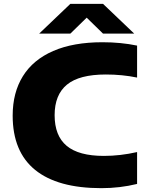

<svg xmlns="http://www.w3.org/2000/svg" viewBox="-20 -970 768 1000"><path d="M46 -368Q46 -487.5 99.2 -573.2Q152.5 -659 257.2 -704.5Q362 -750 513.5 -750Q610 -750 694 -732.5V-566Q617 -582 531 -582Q393 -582 328.8 -529.2Q264.5 -476.5 264.5 -370Q264.5 -263 327.2 -210.5Q390 -158 521 -158Q606.5 -158 694 -178V-12Q604.5 10 508 10Q280 10 163 -85Q46 -180 46 -368ZM679 -795H516.5L431.5 -878L346.5 -795H184L346.5 -950H516.5Z"/></svg>

Font: Encode Sans Expanded ExtraBold
Style: Regular
Weight: 800
Width: 7
Designer: Multiple Designers
Foundry: Impallari Type
Version: Version 2.000